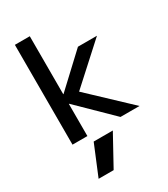

<svg xmlns="http://www.w3.org/2000/svg" viewBox="-238 -838 1066 1216"><g transform="rotate(-30 295.0 -230.0)"><path d="M222 270H112L203 50H343ZM77 0V-730H186V-306H188L417 -520H556L281 -270L567 0H428L188 -235H186V0Z"/></g></svg>

Font: M PLUS 1 Medium
Style: Regular
Weight: 500
Designer: Coji Morishita
Foundry: UNDERFOREST DESIGN
Version: Version 1.001